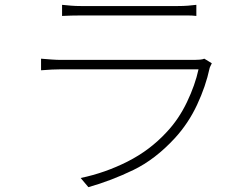

<svg xmlns="http://www.w3.org/2000/svg" viewBox="-20 -747 1040 795"><path d="M237 -727Q257 -725 275 -723.5Q293 -722 315 -722Q329 -722 368.5 -722Q408 -722 459.5 -722Q511 -722 563 -722Q615 -722 657 -722Q699 -722 716 -722Q740 -722 758.5 -723.5Q777 -725 793 -727V-681Q777 -683 758 -683Q739 -683 715 -683Q698 -683 657.5 -683Q617 -683 565.5 -683Q514 -683 462 -683Q410 -683 370.5 -683Q331 -683 315 -683Q294 -683 275.5 -682.5Q257 -682 237 -681ZM857 -485Q855 -480 852 -474.5Q849 -469 848 -465Q832 -390 796 -313Q760 -236 704 -175Q623 -87 532 -43Q441 1 346 28L314 -10Q415 -31 508 -78Q601 -125 670 -200Q720 -253 754 -324Q788 -395 802 -460Q792 -460 757.5 -460Q723 -460 674.5 -460Q626 -460 569.5 -460Q513 -460 457 -460Q401 -460 353 -460Q305 -460 273 -460Q241 -460 233 -460Q216 -460 195 -459Q174 -458 150 -456V-504Q174 -502 194.5 -500.5Q215 -499 233 -499Q240 -499 271.5 -499Q303 -499 350.5 -499Q398 -499 452.5 -499Q507 -499 562.5 -499Q618 -499 665.5 -499Q713 -499 745 -499Q777 -499 785 -499Q797 -499 808 -500Q819 -501 826 -504Z"/></svg>

Font: Noto Sans JP ExtraLight
Style: Regular
Weight: 250
Designer: Ryoko NISHIZUKA  (kana, bopomofo & ideographs); Paul D. Hunt (Latin, Greek & Cyrillic); Sandoll Communications , Soo-you
Foundry: Adobe
Version: Version 2.004-H2;hotconv 1.0.118;makeotfexe 2.5.65603